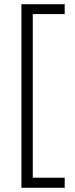

<svg xmlns="http://www.w3.org/2000/svg" viewBox="-20 -735 357 914"><path d="M288 159H82V-715H288V-668H136V111H288Z"/></svg>

Font: Noto Sans Hebrew SemiCondensed Light
Style: Regular
Weight: 300
Width: 4
Designer: Monotype Design Team
Foundry: Monotype Imaging Inc.
Version: Version 2.003